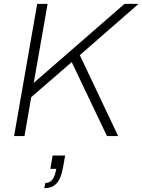

<svg xmlns="http://www.w3.org/2000/svg" viewBox="-20 -706 739 996"><path d="M53 0H107L142 -202L352 -384L535 0H593L394 -420L699 -686H626L155 -276L227 -686H173ZM210 270C265 270 294 238 307 162L318 101H253L241 170H272C263 221 246 243 215 243Z"/></svg>

Font: Archivo Thin
Style: Italic
Weight: 100
Italic angle: -10°
Designer: Hector Gatti
Foundry: Omnibus-Type
Version: Version 2.001